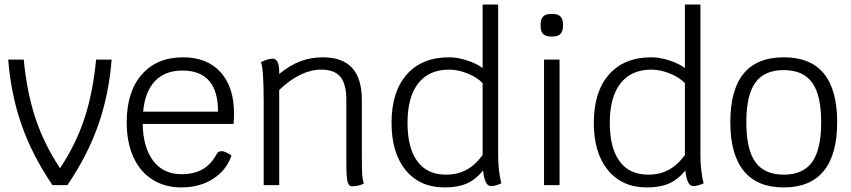

<svg xmlns="http://www.w3.org/2000/svg" viewBox="-20 -811 3727 841"><path d="M469 -550Q457 -396 410 -262.5Q363 -129 275 0H210Q122 -129 75 -262.5Q28 -396 16 -550H84Q98 -405 135.5 -292.5Q173 -180 243 -74Q313 -180 350 -292.5Q387 -405 401 -550Z M1003 -268H605Q607 -164 651.5 -106Q696 -48 775 -48Q829 -48 866.5 -69Q904 -90 929 -136Q936 -149 950 -149Q966 -149 994 -130Q972 -65 913 -27.5Q854 10 775 10Q702 10 647.5 -24.5Q593 -59 564 -123.5Q535 -188 535 -276Q535 -409 601 -484.5Q667 -560 782 -560Q887 -560 946 -495Q1005 -430 1005 -314Q1005 -291 1003 -268ZM935 -322Q935 -502 779 -502Q703 -502 659 -456Q615 -410 607 -322Z M1574 -7Q1550 5 1522 5Q1507 5 1502 -16.5Q1497 -38 1497 -102V-373Q1497 -443 1471 -474.5Q1445 -506 1387 -506Q1297 -506 1203 -417V0H1135V-363Q1135 -511 1123 -539Q1155 -554 1174 -554Q1203 -554 1203 -496V-487Q1249 -525 1295.5 -542.5Q1342 -560 1394 -560Q1480 -560 1522.5 -513.5Q1565 -467 1565 -372V-128Q1565 -67 1566.5 -45.5Q1568 -24 1574 -7Z M2176 -8Q2151 4 2130 4Q2103 4 2096 -64Q2063 -24 2024 -7Q1985 10 1928 10Q1819 10 1757 -65.5Q1695 -141 1695 -273Q1695 -409 1761.5 -484.5Q1828 -560 1947 -560Q1984 -560 2025.5 -546.5Q2067 -533 2094 -513V-791H2162V-128Q2162 -96 2166 -63Q2170 -30 2176 -8ZM2094 -132V-447Q2070 -472 2028.5 -489Q1987 -506 1947 -506Q1859 -506 1812 -446Q1765 -386 1765 -273Q1765 -163 1808 -104.5Q1851 -46 1933 -46Q1984 -46 2023 -67Q2062 -88 2094 -132Z M2363 -550H2431V0H2363ZM2348 -696V-705Q2348 -750 2393 -750H2401Q2446 -750 2446 -705V-696Q2446 -651 2401 -651H2393Q2348 -651 2348 -696Z M3062 -8Q3037 4 3016 4Q2989 4 2982 -64Q2949 -24 2910 -7Q2871 10 2814 10Q2705 10 2643 -65.5Q2581 -141 2581 -273Q2581 -409 2647.5 -484.5Q2714 -560 2833 -560Q2870 -560 2911.5 -546.5Q2953 -533 2980 -513V-791H3048V-128Q3048 -96 3052 -63Q3056 -30 3062 -8ZM2980 -132V-447Q2956 -472 2914.5 -489Q2873 -506 2833 -506Q2745 -506 2698 -446Q2651 -386 2651 -273Q2651 -163 2694 -104.5Q2737 -46 2819 -46Q2870 -46 2909 -67Q2948 -88 2980 -132Z M3179 -276Q3179 -560 3413 -560Q3647 -560 3647 -276Q3647 -134 3588 -62Q3529 10 3413 10Q3297 10 3238 -62Q3179 -134 3179 -276ZM3577 -276Q3577 -394 3537.5 -449Q3498 -504 3413 -504Q3328 -504 3288.5 -449Q3249 -394 3249 -276Q3249 -157 3288.5 -101.5Q3328 -46 3413 -46Q3498 -46 3537.5 -101.5Q3577 -157 3577 -276Z"/></svg>

Font: Krub
Style: Regular
Weight: 400
Designer: Ekaluck Peanpanawate
Foundry: Cadson Demak Co.,Ltd.
Version: Version 1.000; ttfautohint (v1.6)